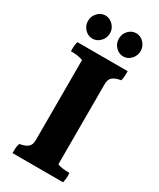

<svg xmlns="http://www.w3.org/2000/svg" viewBox="-211 -995 804 971"><g transform="rotate(30 191.0 -509.0)"><path d="M345 -860.5Q345 -833 326 -813Q307 -793 281.5 -793Q256 -793 237 -813Q218 -833 218 -860.5Q218 -888 236.5 -908Q255 -928 281 -928Q307 -928 326 -908Q345 -888 345 -860.5ZM166 -860.5Q166 -833 146.5 -813Q127 -793 101.5 -793Q76 -793 57 -813Q38 -833 38 -860.5Q38 -888 57 -908Q76 -928 101.5 -928Q127 -928 146.5 -908Q166 -888 166 -860.5ZM271 -624V-157Q294 -147 341 -147Q342 -140 342 -126.5Q342 -113 337 -90H42Q42 -97 42 -113Q42 -129 48 -147Q79 -152 95 -164.5Q111 -177 111 -207V-673Q86 -684 40 -684Q40 -690 40 -704.5Q40 -719 45 -740H339Q339 -732 339 -716.5Q339 -701 334 -684Q303 -679 287 -666.5Q271 -654 271 -624Z"/></g></svg>

Font: Halant
Style: Bold
Weight: 700
Designer: Hitesh Malaviya (Devanagari), Satya Rajpurohit (Latin)
Foundry: Indian Type Foundry
Version: Version 1.101;PS 1.0;hotconv 1.0.78;makeotf.lib2.5.61930; tt